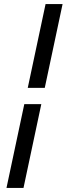

<svg xmlns="http://www.w3.org/2000/svg" viewBox="-20 -720 343 948"><path d="M201 -286H117L205 -700H289ZM12 208 100 -206H184L96 208Z"/></svg>

Font: Rosa Sans
Style: Italic
Weight: 400
Italic angle: -12°
Designer: Pentagram / MCKL
Foundry: Pentagram / MCKL
Version: Version 1.005;September 16, 2019;FontCreator 11.5.0.2425 64-